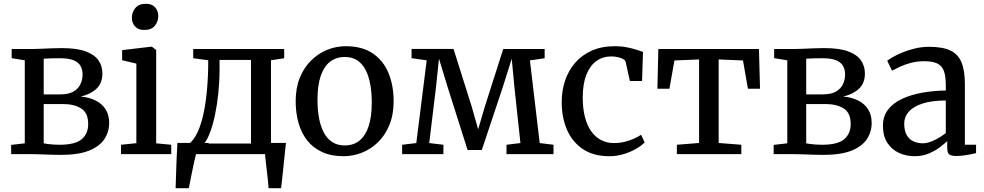

<svg xmlns="http://www.w3.org/2000/svg" viewBox="-20 -814 5196 1014"><path d="M301 4Q277.6 4 247.4 3Q217.2 2 189.5 1Q161.9 0 145.3 0H38.9V-48.8L110.9 -57.1V-495.5L41.6 -506.8V-555.3H153.9Q170.9 -555.3 196.7 -556.5Q222.6 -557.7 251.4 -558.8Q280.2 -560 305.2 -560Q386 -560 433 -542.5Q480.1 -524.9 500.4 -494.7Q520.8 -464.4 520.8 -426.1Q520.8 -374.6 489.2 -345.2Q457.5 -315.8 406.2 -304.2Q453 -299.8 486.6 -282.4Q520.2 -265.1 538.4 -235.6Q556.5 -206.1 556.5 -165Q556.5 -118 531.5 -79.6Q506.4 -41.3 450.4 -18.6Q394.4 4 301 4ZM293.7 -49.5Q377 -49.5 411.3 -78.7Q445.7 -107.9 445.7 -159Q445.7 -218.2 408.6 -241.3Q371.5 -264.5 312.6 -264.5H210.8V-57.1Q218.6 -55.2 231.7 -53.5Q244.8 -51.9 260.9 -50.7Q277.1 -49.5 293.7 -49.5ZM210.8 -315.6H299.8Q342.7 -315.6 368.1 -330.5Q393.5 -345.3 404.8 -369.3Q416.1 -393.3 416.1 -420.7Q416.1 -446 405.6 -465.2Q395.2 -484.5 369.2 -495.5Q343.2 -506.5 296 -506.5Q274.4 -506.5 252.6 -505.9Q230.7 -505.3 210.8 -504.2Z M700.1 -57.9V-478.2L625 -495.9V-549.3L779.8 -567.6H781.8L804.8 -550.2V-57L884.3 -49.5V0H619.2V-49.5ZM741.9 -655.8Q709.3 -655.8 692.8 -674.7Q676.4 -693.6 676.4 -719.9Q676.4 -748.6 694.3 -771.2Q712.2 -793.9 749.4 -793.9H750.4Q783.1 -793.9 799.5 -775Q815.9 -756.1 815.9 -729.7Q815.9 -701 798 -678.4Q780.1 -655.8 742.9 -655.8Z M960.7 0V-55.1H979.8Q1005.5 -76.4 1024.4 -118Q1043.3 -159.6 1055.5 -217.2Q1067.6 -274.8 1073.7 -345.4Q1079.8 -416.1 1079.8 -495.8L1000.5 -506.4V-555.3H1480.9V-506.4L1411.1 -495.8V0ZM1057.7 -56H1305.5V-497.5H1139.5V-448.6Q1139.5 -385.7 1133.3 -324.2Q1127 -262.7 1115.8 -209.1Q1104.6 -155.5 1089.7 -115.6Q1074.9 -75.8 1057.7 -56ZM907.5 180Q908.7 144.7 909.9 105Q911.1 65.2 912.8 23.3Q914.6 -18.6 916.8 -59H1083.4L1016.7 -6.1Q1011.9 11.4 1005.9 38.7Q999.9 65.9 994.1 94.8Q988.3 123.7 983.8 146.9Q979.2 170.1 977 180ZM1398.5 180Q1397.2 159.8 1394.7 136.2Q1392.2 112.6 1389.3 88.4Q1386.4 64.1 1383.8 41.4Q1381.2 18.7 1379.6 0L1348.7 -59H1490Q1487.9 -39 1485.4 -14.9Q1482.8 9.2 1480.2 35.1Q1477.7 61 1474.9 86.8Q1472 112.6 1469.5 136.5Q1467 160.4 1464.5 180Z M1541.5 -279.3Q1541.5 -349.6 1563.5 -403.7Q1585.6 -457.8 1623.3 -494.8Q1661 -531.8 1708.1 -550.9Q1755.3 -570 1805.7 -570Q1893.4 -570 1949.3 -531.6Q2005.2 -493.2 2032.1 -427.4Q2058.9 -361.7 2058.9 -279.7Q2058.9 -209.2 2036.8 -154.8Q2014.8 -100.5 1977.1 -63.6Q1939.4 -26.7 1892.2 -7.9Q1845 11 1794.6 11Q1729 11 1681.1 -11.1Q1633.2 -33.1 1602.3 -72.5Q1571.5 -112 1556.5 -164.9Q1541.5 -217.8 1541.5 -279.3ZM1800.8 -45.9Q1846.1 -45.9 1877.9 -70.9Q1909.7 -96 1926.5 -146.3Q1943.4 -196.6 1943.4 -272Q1943.4 -323.5 1935.6 -367.5Q1927.8 -411.5 1911.1 -444.2Q1894.4 -476.9 1867.2 -495Q1840 -513.1 1800.8 -513.1Q1755.3 -513.1 1723.1 -488.1Q1690.9 -463 1673.8 -413Q1656.7 -362.9 1656.7 -287Q1656.7 -235 1664.8 -191Q1672.9 -147 1690 -114.4Q1707.1 -81.8 1734.5 -63.8Q1762 -45.9 1800.8 -45.9Z M2103.7 0V-49.5L2178.6 -58.5L2233.5 -495.4L2153.6 -506.7V-555.6H2375.2L2471.4 -250.5L2505.2 -130.7L2540.4 -250.5L2637.7 -555.3H2856.4V-506.4L2778.6 -495.1L2830.3 -58.5L2903.2 -49.5V0H2654.9V-49.5L2728.5 -58.5L2697.5 -346.6L2682.6 -503.9L2633.6 -348.5L2524.5 -21.7H2449.5L2345.4 -349.7L2298.3 -504.3L2282 -348.2L2246.8 -58.5L2321.7 -49.5V0Z M2946.5 -271.8Q2946.1 -333.6 2964.1 -387.6Q2982.1 -441.5 3017.6 -482.5Q3053.1 -523.5 3105.7 -546.7Q3158.2 -570 3227 -570Q3261 -570 3289.6 -564.4Q3318.1 -558.8 3340 -551.7Q3361.9 -544.7 3375.8 -540L3370.9 -386.2H3306.6L3284.1 -487.6Q3282.5 -495.9 3270.6 -502.3Q3258.7 -508.6 3242 -512.3Q3225.3 -516 3208.6 -516Q3163.4 -516 3129.7 -491.7Q3095.9 -467.4 3077 -419.9Q3058.1 -372.5 3057.6 -302.4Q3057.2 -240.7 3069.5 -194.6Q3081.8 -148.5 3103.9 -118.5Q3126.1 -88.4 3156.3 -73.4Q3186.5 -58.4 3221.7 -58.4Q3252.3 -58.4 3279.5 -65.2Q3306.6 -71.9 3328.7 -81.9Q3350.7 -91.9 3365.8 -102.2L3384.7 -61.8Q3368 -44.7 3339 -27.9Q3310 -11.1 3273.6 -0.1Q3237.2 11 3198.3 11Q3114.3 11 3058.6 -26.4Q3002.8 -63.7 2974.8 -127.9Q2946.9 -192 2946.5 -271.8Z M3554.7 0V-49.5L3672 -58.9V-500.1L3541.8 -494.6L3515.4 -345.4H3451.9L3456.8 -555.1H3988.2L3993.9 -345.4H3930L3903.9 -494.6L3775.5 -500.1V-58.9L3895.1 -49.5V0Z M4328 4Q4304.6 4 4274.4 3Q4244.2 2 4216.5 1Q4188.9 0 4172.3 0H4065.9V-48.8L4137.9 -57.1V-495.5L4068.6 -506.8V-555.3H4180.9Q4197.9 -555.3 4223.7 -556.5Q4249.6 -557.7 4278.4 -558.8Q4307.2 -560 4332.2 -560Q4413 -560 4460 -542.5Q4507.1 -524.9 4527.4 -494.7Q4547.8 -464.4 4547.8 -426.1Q4547.8 -374.6 4516.2 -345.2Q4484.5 -315.8 4433.2 -304.2Q4480 -299.8 4513.6 -282.4Q4547.2 -265.1 4565.4 -235.6Q4583.5 -206.1 4583.5 -165Q4583.5 -118 4558.5 -79.6Q4533.4 -41.3 4477.4 -18.6Q4421.4 4 4328 4ZM4320.7 -49.5Q4404 -49.5 4438.3 -78.7Q4472.7 -107.9 4472.7 -159Q4472.7 -218.2 4435.6 -241.3Q4398.5 -264.5 4339.6 -264.5H4237.8V-57.1Q4245.6 -55.2 4258.7 -53.5Q4271.8 -51.9 4287.9 -50.7Q4304.1 -49.5 4320.7 -49.5ZM4237.8 -315.6H4326.8Q4369.7 -315.6 4395.1 -330.5Q4420.5 -345.3 4431.8 -369.3Q4443.1 -393.3 4443.1 -420.7Q4443.1 -446 4432.6 -465.2Q4422.2 -484.5 4396.2 -495.5Q4370.2 -506.5 4323 -506.5Q4301.4 -506.5 4279.6 -505.9Q4257.7 -505.3 4237.8 -504.2Z M4643 -149.9Q4643 -200.5 4670.5 -235.6Q4698 -270.8 4744.9 -292.4Q4791.9 -314.1 4851.4 -324.6Q4910.8 -335.1 4975 -336V-364.4Q4975 -409.7 4965.5 -437.6Q4955.9 -465.4 4931.2 -478.1Q4906.5 -490.7 4861.1 -490.7Q4822.4 -490.7 4789.8 -481.8Q4757.3 -472.9 4732.3 -461.1Q4707.2 -449.4 4691.2 -440.8L4665.6 -492.9Q4673.3 -499.6 4694.1 -511.9Q4714.9 -524.1 4745.3 -536.7Q4775.8 -549.3 4812.3 -558.1Q4848.8 -566.8 4887.4 -566.8Q4957.7 -566.8 4998.9 -547.4Q5040.1 -527.9 5057.9 -484.6Q5075.7 -441.3 5075.7 -370.3V-49.5H5134.8V-5.2Q5123.6 -2.3 5105.5 1.2Q5087.4 4.7 5067.3 7.3Q5047.2 9.8 5030.4 9.8Q5004.1 9.8 4993.3 1.9Q4982.5 -6 4982.5 -36V-69Q4970 -56.6 4945.3 -37.6Q4920.7 -18.7 4886.5 -3.8Q4852.3 11 4810.6 11Q4765.8 11 4727.6 -6.5Q4689.5 -24 4666.2 -59.7Q4643 -95.4 4643 -149.9ZM4853.9 -57.2Q4880.7 -57.2 4914.9 -73.8Q4949.1 -90.5 4975 -111.3V-283.3Q4899.9 -283 4851.3 -266.9Q4802.6 -250.9 4779 -223.6Q4755.4 -196.4 4755.4 -161.6Q4755.4 -124.5 4768.2 -101.4Q4781.1 -78.4 4803.4 -67.8Q4825.7 -57.2 4853.9 -57.2Z"/></svg>

Font: Merriweather 7pt Light
Style: Regular
Weight: 300
Designer: Eben Sorkin
Foundry: Eben Sorkin
Version: Version 2.200;gftools[0.9.31]